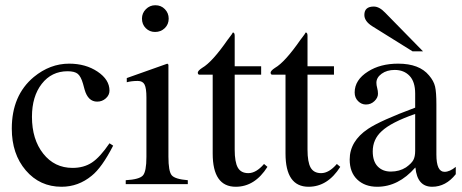

<svg xmlns="http://www.w3.org/2000/svg" viewBox="-20 -703 1762 733"><path d="M398 -156 412 -147Q369 -63 330 -32Q279 10 215 10Q132 10 78.5 -52.5Q25 -115 25 -212Q25 -339 109 -409Q171 -460 244 -460Q307 -460 352.5 -429.5Q398 -399 398 -357Q398 -340 384 -327.5Q370 -315 351 -315Q316 -315 303 -361L297 -383Q289 -411 277 -421Q265 -431 238 -431Q177 -431 139.5 -383Q102 -335 102 -257Q102 -171 145 -116.5Q188 -62 257 -62Q300 -62 331 -82.5Q362 -103 398 -156Z M624 -632Q624 -610 609 -595.5Q594 -581 572 -581Q551 -581 536.5 -595.5Q522 -610 522 -632Q522 -653 537 -668Q552 -683 573 -683Q595 -683 609.5 -668Q624 -653 624 -632ZM697 0H460V-15Q512 -18 525.5 -33Q539 -48 539 -104V-331Q539 -366 532 -380Q525 -394 506 -394Q482 -394 464 -389V-405L619 -460L623 -456V-105Q623 -49 635.5 -34Q648 -19 697 -15Z M988 -77 1001 -66Q953 10 880 10Q792 10 792 -117V-418H739Q735 -421 735 -425Q735 -433 752 -444Q790 -466 849 -551Q851 -554 858.5 -563.5Q866 -573 869 -579Q876 -579 876 -566V-450H977V-418H876V-132Q876 -84 888 -63Q900 -42 928 -42Q958 -42 988 -77Z M1266 -77 1279 -66Q1231 10 1158 10Q1070 10 1070 -117V-418H1017Q1013 -421 1013 -425Q1013 -433 1030 -444Q1068 -466 1127 -551Q1129 -554 1136.5 -563.5Q1144 -573 1147 -579Q1154 -579 1154 -566V-450H1255V-418H1154V-132Q1154 -84 1166 -63Q1178 -42 1206 -42Q1236 -42 1266 -77Z M1595 -507H1555L1401 -603Q1371 -622 1371 -646Q1371 -678 1407 -678Q1428 -678 1450 -655ZM1720 -66V-38Q1682 10 1630 10Q1573 10 1566 -63H1565Q1501 10 1420 10Q1373 10 1344 -17.5Q1315 -45 1315 -94Q1315 -164 1385 -211Q1433 -243 1565 -292V-346Q1565 -391 1543.5 -413.5Q1522 -436 1487 -436Q1457 -436 1437 -421.5Q1417 -407 1417 -387Q1417 -378 1420 -367Q1423 -356 1423 -345Q1423 -330 1409.5 -317Q1396 -304 1377 -304Q1360 -304 1347 -317Q1334 -330 1334 -350Q1334 -398 1385 -430Q1432 -460 1500 -460Q1581 -460 1618 -415Q1636 -394 1641 -372.5Q1646 -351 1646 -304V-113Q1646 -47 1677 -47Q1697 -47 1720 -66ZM1565 -127V-268Q1473 -236 1437 -202Q1403 -171 1403 -125Q1403 -87 1422 -67.5Q1441 -48 1472 -48Q1505 -48 1530 -64Q1551 -79 1558 -92Q1565 -105 1565 -127Z"/></svg>

Font: STIX
Style: Regular
Weight: 400
Designer: MicroPress Inc., with final additions and corrections provided by Coen Hoffman, Elsevier (retired)
Version: Version 1.1.1